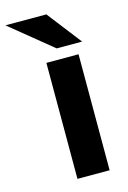

<svg xmlns="http://www.w3.org/2000/svg" viewBox="-191 -819 585 876"><g transform="rotate(-15 101.5 -381.0)"><path d="M214.4 0H62.5V-547.9H214.4ZM245.1 -599.6H125L-73.7 -761.7H119.6Z"/></g></svg>

Font: Ufes Sans ExtraBold
Style: Regular
Weight: 800
Designer: Ricardo Esteves & Filipe Motta
Foundry: ProDesignUfes - Ricardo Esteves, Filipe Motta (This is a derivative work, based on Roboto family, by Christian Robertson
Version: Version 2.0